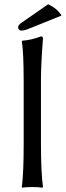

<svg xmlns="http://www.w3.org/2000/svg" viewBox="-20 -867 305 890"><path d="M203.1 -847.2Q245.6 -827.6 265.1 -794.9L121.1 -736.8Q93.3 -725.1 79.1 -725.1Q72.8 -725.1 68.4 -729.7Q64 -734.4 64 -740.2Q64 -751 79.1 -761.2ZM89.8 -200.2V-481.9Q89.8 -627 81.1 -674.8L83 -678.2Q127 -681.6 169.9 -698.2Q179.2 -698.2 179.2 -688Q169.9 -567.4 169.9 -500V-200.2Q169.9 -67.9 179.2 0L176.8 2.9Q158.2 0 129.9 0Q101.6 0 83 2.9L81.1 0Q89.8 -64.5 89.8 -200.2Z"/></svg>

Font: Linux Biolinum G
Style: Regular
Weight: 400
Designer: Philipp H. Poll
Foundry: Philipp H. Poll
Version: Version 1.1.0 ; ttfautohint (v1.6)